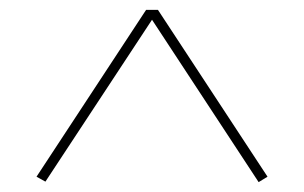

<svg xmlns="http://www.w3.org/2000/svg" viewBox="-20 -764 616 389"><path d="M72 -396 54 -406 276 -744H300L522 -406L504 -395L288 -724Z"/></svg>

Font: Literata 72pt SemiBold
Style: Regular
Weight: 600
Designer: Latin by Veronika Burian and Jose Scaglione. Greek by Irene Vlachou. Cyrillic by Vera Evstafieva.
Foundry: TypeTogether
Version: Version 3.002